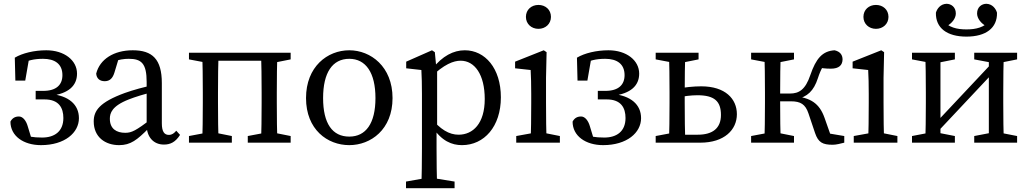

<svg xmlns="http://www.w3.org/2000/svg" viewBox="-20 -752 5426 1012"><path d="M86 -47 150 -8 126 -87C118 -115 101 -138 80 -138C60 -138 45 -130 35 -111C35 -35 104 13 196 13C322 13 396 -53 396 -129C396 -201 342 -248 245 -257L248 -247C341 -259 386 -300 386 -364C386 -434 319 -487 224 -487C161 -487 98 -472 58 -448L61 -327H113L134 -448L95 -440V-415C122 -433 159 -442 207 -442C269 -442 309 -415 309 -356C309 -305 277 -273 208 -273H168V-228H215C291 -228 314 -183 314 -130C314 -59 267 -27 202 -27C155 -27 120 -33 86 -47Z M608 13C669 13 703 -15 763 -75H792L778 -125C696 -64 675 -52 640 -52C594 -52 559 -73 559 -126C559 -155 569 -193 659 -228C689 -240 748 -259 793 -268V-304C743 -295 680 -277 638 -262C504 -213 474 -168 474 -112C474 -29 535 13 608 13ZM844 10C878 10 905 -3 929 -41L909 -63C898 -50 887 -41 870 -41C847 -41 833 -57 833 -102V-314C833 -440 783 -487 680 -487C580 -487 506 -440 487 -364C489 -339 505 -324 532 -324C559 -324 574 -340 583 -369L609 -455L569 -424C606 -439 636 -442 659 -442C725 -442 753 -418 753 -320V-92C753 -30 789 10 844 10Z M976 0H1202V-35L1102 -55H1082L976 -35V0ZM976 -439 1082 -419H1089V-474H976V-439ZM1046 0H1132C1130 -45 1129 -146 1129 -210V-264C1129 -328 1130 -429 1132 -474H1046C1048 -429 1049 -328 1049 -264V-210C1049 -146 1048 -45 1046 0ZM1089 -432H1399V-474H1089V-432ZM1286 0H1512V-35L1412 -55H1392L1286 -35V0ZM1356 0H1442C1440 -45 1439 -146 1439 -210V-264C1439 -328 1440 -429 1442 -474H1356C1358 -429 1359 -328 1359 -264V-210C1359 -146 1358 -45 1356 0ZM1399 -419H1412L1512 -439V-474H1399V-419Z M1821 13C1934 13 2049 -69 2049 -235C2049 -401 1934 -487 1821 -487C1706 -487 1593 -401 1593 -235C1593 -69 1706 13 1821 13ZM1821 -32C1732 -32 1683 -101 1683 -235C1683 -369 1732 -442 1821 -442C1908 -442 1959 -369 1959 -235C1959 -101 1908 -32 1821 -32Z M2120 240H2376V205L2253 185H2233L2120 205V240ZM2201 240H2284C2282 170 2281 98 2281 28V-72L2284 -78V-390L2280 -392L2272 -477L2257 -487L2121 -427V-392L2201 -383C2203 -343 2204 -312 2204 -257V30C2204 100 2203 170 2201 240ZM2415 13C2532 13 2620 -85 2620 -239C2620 -393 2536 -487 2430 -487C2370 -487 2312 -457 2259 -390H2239L2248 -343C2321 -414 2371 -432 2408 -432C2482 -432 2535 -359 2535 -230C2535 -101 2473 -42 2397 -42C2348 -42 2300 -69 2248 -135L2239 -83H2259C2308 -8 2362 13 2415 13Z M2701 0H2931V-35L2831 -55H2811L2701 -35V0ZM2777 0H2861C2859 -45 2858 -148 2858 -210V-342L2861 -477L2846 -487L2695 -427V-392L2777 -383C2779 -343 2780 -312 2780 -257V-210C2780 -148 2779 -45 2777 0ZM2818 -600C2855 -600 2884 -626 2884 -663C2884 -701 2855 -726 2818 -726C2781 -726 2752 -701 2752 -663C2752 -626 2781 -600 2818 -600Z M3049 -47 3113 -8 3089 -87C3081 -115 3064 -138 3043 -138C3023 -138 3008 -130 2998 -111C2998 -35 3067 13 3159 13C3285 13 3359 -53 3359 -129C3359 -201 3305 -248 3208 -257L3211 -247C3304 -259 3349 -300 3349 -364C3349 -434 3282 -487 3187 -487C3124 -487 3061 -472 3021 -448L3024 -327H3076L3097 -448L3058 -440V-415C3085 -433 3122 -442 3170 -442C3232 -442 3272 -415 3272 -356C3272 -305 3240 -273 3171 -273H3131V-228H3178C3254 -228 3277 -183 3277 -130C3277 -59 3230 -27 3165 -27C3118 -27 3083 -33 3049 -47Z M3436 0H3549V-55H3542L3436 -35V0ZM3436 -439 3542 -419H3562L3662 -439V-474H3436V-439ZM3506 0H3592C3590 -45 3589 -146 3589 -210V-262C3589 -326 3590 -429 3592 -474H3506C3508 -429 3509 -328 3509 -264V-210C3509 -146 3508 -45 3506 0ZM3550 0H3671C3798 0 3864 -68 3864 -150C3864 -231 3803 -297 3676 -297C3636 -297 3588 -292 3549 -284V-237C3582 -245 3623 -250 3656 -250C3746 -250 3780 -218 3780 -146C3780 -76 3736 -42 3658 -42H3550V0Z M3939 0H4165V-35L4065 -55H4045L3939 -35V0ZM3939 -439 4045 -419H4065L4165 -439V-474H3939V-439ZM4009 0H4095C4093 -45 4092 -146 4092 -221V-255C4092 -328 4093 -429 4095 -474H4009C4011 -429 4012 -328 4012 -264V-210C4012 -146 4011 -45 4009 0ZM4276 -51C4293 -1 4316 11 4369 11C4387 11 4411 5 4430 0V-35L4311 -55L4369 -9L4326 -131C4299 -207 4253 -238 4160 -246L4178 -229C4235 -242 4269 -272 4291 -340C4307 -390 4325 -416 4342 -436L4282 -397C4314 -393 4329 -390 4359 -390C4403 -390 4420 -409 4421 -438C4421 -462 4409 -480 4379 -487C4315 -483 4281 -444 4251 -356C4225 -279 4191 -259 4144 -259H4052V-218H4149C4200 -218 4225 -202 4241 -155L4276 -51Z M4480 0H4710V-35L4610 -55H4590L4480 -35V0ZM4556 0H4640C4638 -45 4637 -148 4637 -210V-342L4640 -477L4625 -487L4474 -427V-392L4556 -383C4558 -343 4559 -312 4559 -257V-210C4559 -148 4558 -45 4556 0ZM4597 -600C4634 -600 4663 -626 4663 -663C4663 -701 4634 -726 4597 -726C4560 -726 4531 -701 4531 -663C4531 -626 4560 -600 4597 -600Z M4787 0H5013V-35L4911 -55H4891L4787 -35V0ZM4787 -439 4893 -419H4913L5013 -439V-474H4787V-439ZM4857 0H4937V-474H4857C4859 -429 4860 -328 4860 -264V-210C4860 -146 4859 -45 4857 0ZM4866 -55H4920L5262 -419H5208L4866 -55ZM5115 0H5341V-35L5239 -55H5219L5115 -35V0ZM5115 -439 5221 -419H5241L5341 -439V-474H5115V-439ZM5192 0H5271C5269 -45 5268 -146 5268 -210V-264C5268 -328 5269 -429 5271 -474H5192V0ZM5074 -559C5176 -559 5237 -604 5235 -685C5229 -706 5211 -731 5179 -732C5156 -732 5130 -716 5130 -681C5130 -655 5151 -628 5180 -613L5201 -646C5168 -607 5124 -597 5074 -597C5024 -597 4980 -607 4947 -646L4968 -613C4997 -628 5018 -655 5018 -681C5018 -716 4992 -732 4969 -732C4937 -731 4919 -706 4913 -685C4911 -604 4972 -559 5074 -559Z"/></svg>

Font: Source Serif Variable
Style: Regular
Weight: 389
Designer: Frank Grießhammer
Foundry: Adobe Systems Incorporated
Version: Version 3.001;hotconv 1.0.111;makeotfexe 2.5.65597